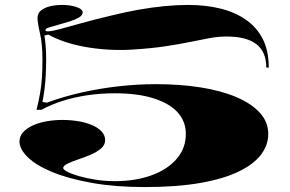

<svg xmlns="http://www.w3.org/2000/svg" viewBox="-20 -743 1175 778"><path d="M566 15Q446 15 351.5 -2Q257 -19 191.5 -46Q126 -73 92.5 -106Q59 -139 59 -169Q59 -191 74 -207.5Q89 -224 113.5 -235Q138 -246 169 -251.5Q200 -257 232 -257Q265 -257 296 -252Q327 -247 352 -236.5Q377 -226 391.5 -210.5Q406 -195 406 -175Q406 -155 388.5 -140.5Q371 -126 346 -115.5Q321 -105 295.5 -96.5Q270 -88 253 -79.5Q236 -71 236 -62Q236 -56 253 -47Q270 -38 299.5 -29.5Q329 -21 366.5 -15Q404 -9 446 -9Q530 -9 595 -33Q660 -57 696.5 -100Q733 -143 733 -200Q733 -251 700 -287.5Q667 -324 602.5 -344.5Q538 -365 445 -365Q388 -365 334 -357Q280 -349 233 -334Q186 -319 148 -298H128Q137 -334 142.5 -365.5Q148 -397 150 -429.5Q152 -462 152 -501Q152 -565 142 -608Q132 -651 132 -670Q132 -689 146 -700.5Q160 -712 182.5 -717.5Q205 -723 232 -723Q265 -723 290 -714.5Q315 -706 315 -693Q315 -681 299.5 -672Q284 -663 262 -656Q240 -649 217.5 -643Q195 -637 179.5 -632Q164 -627 164 -621Q164 -616 175 -616Q188 -616 220.5 -624.5Q253 -633 306 -648Q359 -663 431 -680Q487 -694 540.5 -703.5Q594 -713 645 -718Q696 -723 742 -723Q813 -723 872.5 -708.5Q932 -694 976.5 -663Q1021 -632 1045 -584.5Q1069 -537 1069 -469H1059Q1059 -533 1019 -564Q979 -595 898 -595Q864 -595 829 -588.5Q794 -582 750.5 -573Q707 -564 650.5 -555.5Q594 -547 516 -542Q466 -539 417.5 -542Q369 -545 324.5 -553Q280 -561 242 -574Q204 -587 176 -603L160 -599Q163 -581 165 -557Q167 -533 167 -506Q167 -472 165.5 -441Q164 -410 160.5 -382.5Q157 -355 152 -330L170 -327Q238 -352 312 -368.5Q386 -385 462.5 -393.5Q539 -402 611 -402Q709 -402 792 -389Q875 -376 936.5 -350Q998 -324 1032.5 -286.5Q1067 -249 1067 -200Q1067 -156 1038.5 -117.5Q1010 -79 949.5 -49Q889 -19 793.5 -2Q698 15 566 15Z"/></svg>

Font: Kalnia Expanded Medium
Style: Regular
Weight: 500
Width: 7
Designer: Frida Medrano
Foundry: Frida Medrano
Version: Version 1.105